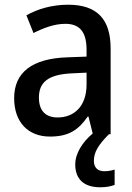

<svg xmlns="http://www.w3.org/2000/svg" viewBox="-20 -569 560 814"><path d="M378 113C378 75 398 44 442 0H449V-364C449 -488 391 -549 269 -549C201 -549 139 -531 92 -504L122 -429C166 -451 211 -468 257 -468C315 -468 347 -437 347 -358V-329L266 -326C116 -321 40 -262 40 -153C40 -51 99 10 192 10C270 10 312 -17 352 -75H355L373 -3C330 33 299 81 299 128C299 189 334 225 405 225C431 225 449 221 466 215V150C456 153 441 157 422 157C395 157 378 142 378 113ZM284 -258 347 -261V-211C347 -119 295 -71 224 -71C176 -71 145 -97 145 -155C145 -219 182 -253 284 -258Z"/></svg>

Font: Noto Sans Khmer SemiCondensed Medium
Style: Regular
Weight: 500
Width: 4
Designer: Danh Hong and the Monotype Design Team
Foundry: Monotype Imaging Inc.
Version: Version 2.004